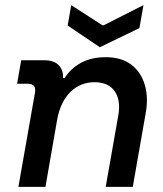

<svg xmlns="http://www.w3.org/2000/svg" viewBox="-20 -732 640 752"><path d="M52 0 117 -369Q123 -404 89 -404H47L63 -496H153Q190 -496 208.5 -478Q227 -460 227 -431V-426H233Q257 -464 297.5 -486Q338 -508 394 -508Q456 -508 494.5 -478.5Q533 -449 547.5 -398.5Q562 -348 550 -285L500 0H394L443 -278Q454 -337 430 -373.5Q406 -410 350 -410Q295 -410 256 -372Q217 -334 204 -264L158 0ZM371 -547 245 -632 259 -712 381 -633H386L542 -712L526 -622Z"/></svg>

Font: DM Mono Medium
Style: Italic
Weight: 500
Italic angle: -10°
Designer: Colophon Foundry
Foundry: Colophon Foundry
Version: Version 1.000; ttfautohint (v1.8.2.53-6de2)